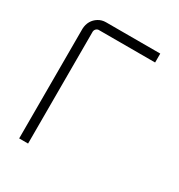

<svg xmlns="http://www.w3.org/2000/svg" viewBox="-153 -735 784 840"><g transform="rotate(30 239.5 -315.0)"><path d="M65 0V-554Q66 -576 75.5 -592.5Q85 -609 102 -619.5Q119 -630 140 -630H414V-585H133Q123 -586 116 -579Q109 -572 110 -560V0Z"/></g></svg>

Font: Mada Light
Style: Regular
Weight: 300
Designer: Khaled Hosny
Version: Version 1.5